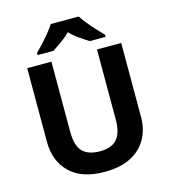

<svg xmlns="http://www.w3.org/2000/svg" viewBox="-134 -1040 1024 1156"><g transform="rotate(-15 378.0 -462.0)"><path d="M671 -252Q671 -178 638.5 -118.5Q606 -59 540.5 -24.5Q475 10 375 10Q233 10 159 -62.5Q85 -135 85 -254V-714H236V-277Q236 -189 272 -153Q308 -117 379 -117Q453 -117 486.5 -156Q520 -195 520 -278V-714H671ZM465 -934Q479 -912 501.5 -884.5Q524 -857 548 -831Q572 -805 590 -787V-774H491Q465 -790 434 -811.5Q403 -833 377 -860Q351 -833 321 -812Q291 -791 265 -774H166V-787Q185 -806 208.5 -831.5Q232 -857 254.5 -884.5Q277 -912 291 -934Z"/></g></svg>

Font: Noto Sans Sinhala
Style: Bold
Weight: 700
Designer: Jelle Bosma - Monotype Design Team
Foundry: Monotype Imaging Inc.
Version: Version 2.006; ttfautohint (v1.8.4.7-5d5b)